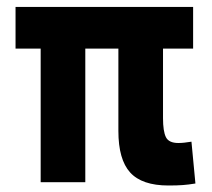

<svg xmlns="http://www.w3.org/2000/svg" viewBox="-20 -538 626 567"><path d="M477.5 9.8Q399.3 9.8 364.4 -28.6Q329.6 -66.9 329.6 -151.4V-517.6H461.4V-189Q461.4 -150.4 469.9 -133.1Q478.4 -115.7 506.8 -115.7Q515.1 -115.7 524.3 -116.7Q533.4 -117.7 545.4 -119.6L557.1 3.9Q536.6 7.3 520 8.5Q503.4 9.8 477.5 9.8ZM100.1 0V-517.6H231.9V0ZM25.9 -394.5V-517.6H550.3V-394.5Z"/></svg>

Font: Cascadia Mono
Style: Regular
Weight: 400
Monospace: yes
Designer: Aaron Bell
Foundry: Saja Typeworks
Version: Version 2404.023